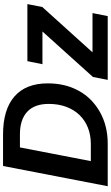

<svg xmlns="http://www.w3.org/2000/svg" viewBox="247 -975 728 1262"><g transform="rotate(-90 611.0 -344.0)"><path d="M358 -688Q522 -688 608 -613Q694 -538 694 -394Q694 -278 645 -190Q621 -146 585.5 -111Q550 -76 505.5 -51Q461 -26 409 -13Q357 0 300 0H18L151 -688ZM183 -111H295Q355 -111 403.5 -130.5Q452 -150 486.5 -186Q521 -222 540 -273Q559 -324 559 -388Q559 -481 507.5 -529Q456 -577 359 -577H273ZM717 0 736 -97 1035 -429H820L840 -528H1215L1196 -430L898 -100H1156L1136 0Z"/></g></svg>

Font: Libra Sans Modern
Style: Bold Italic
Weight: 700
Italic angle: -12°
Foundry: Stefan Peev, Context Ltd
Version: Version 1.000